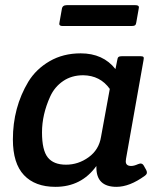

<svg xmlns="http://www.w3.org/2000/svg" viewBox="-20 -713 631 745"><path d="M454 -495H524Q534 -495 536.5 -492Q539 -489 537 -480L469 -97Q468 -92 468 -87Q468 -69 489 -69Q500 -69 515.5 -76Q531 -83 538 -70L547 -54Q550 -49 550 -43Q550 -37 542 -31Q483 12 432 12Q354 12 354 -63Q354 -66 354 -69Q296 12 195 12Q116 12 73 -33.5Q30 -79 30 -172Q30 -296 90 -396Q120 -445 172.5 -475.5Q225 -506 293 -506Q380 -506 428 -445L435 -480Q436 -489 440 -492Q444 -495 454 -495ZM406 -368Q369 -420 303 -421Q258 -421 225 -398.5Q192 -376 175 -339Q143 -269 143 -199.5Q143 -130 165.5 -102Q188 -74 236 -74Q284 -74 324 -103Q364 -132 372 -182ZM505 -693Q519 -693 519 -685Q519 -682 518 -678L509 -627Q508 -618 504 -615Q500 -612 490 -612H224Q210 -612 210 -620Q210 -623 211 -627L220 -678Q222 -693 239 -693Z"/></svg>

Font: Crete Round
Style: Italic
Weight: 400
Designer: Veronika Burian
Foundry: TypeTogether
Version: Version 1.001; ttfautohint (v1.6)